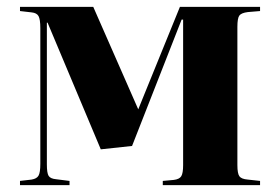

<svg xmlns="http://www.w3.org/2000/svg" viewBox="-20 -538 811 558"><path d="M38.1 0V-12.2L71.8 -16.1Q86.9 -18.6 92 -27.6Q97.2 -36.6 97.2 -62V-456.1Q97.2 -481.9 92 -491.2Q86.9 -500.5 71.8 -502L38.1 -505.9V-518.1H251L381.8 -220.2L397 -257.8L502.9 -518.1H735.8V-505.9L700.2 -502.9Q681.2 -500.5 675.5 -492.7Q669.9 -484.9 669.9 -460V-58.1Q669.9 -33.7 675.8 -25.6Q681.6 -17.6 700.2 -16.1L735.8 -12.2V0H453.1V-12.2L484.9 -15.1Q501.5 -17.1 506.8 -25.9Q512.2 -34.7 512.2 -58.1V-481H507.8L363.8 -113.8L272.9 -104L118.2 -472.2H116.2V-60.1Q116.2 -35.2 121.3 -26.9Q126.5 -18.6 143.1 -17.1L182.1 -12.2V0Z"/></svg>

Font: Display Regular
Style: Bold
Weight: 700
Designer: Latin by Veronika Burian and Jose Scaglione. Greek by Irene Vlachou. Cyrillic by Vera Evstafieva.
Foundry: TypeTogether
Version: Version 3.002